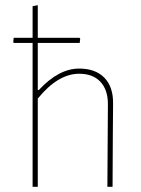

<svg xmlns="http://www.w3.org/2000/svg" viewBox="-20 -722 546 742"><path d="M106 0V-556H34L31 -559L33 -576H106V-698L126 -702V-576H287L290 -573L288 -556H126V-374H130Q207 -457 286 -457Q349 -457 383.5 -421.5Q418 -386 417 -321L416 -194L415 0H395L397 -320Q397 -375 368 -406Q339 -437 286 -437Q204 -437 126 -341V0Z"/></svg>

Font: Alegreya Sans Thin
Style: Regular
Weight: 100
Designer: Juan Pablo del Peral
Foundry: Huerta Tipografica
Version: Version 2.007